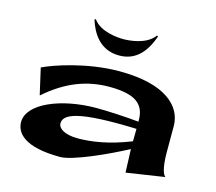

<svg xmlns="http://www.w3.org/2000/svg" viewBox="-109 -900 1188 1056"><g transform="rotate(15 484.5 -371.5)"><path d="M687 10 904 -23V-25C896 -29 877 -58 877 -159V-306C877 -414 781 -520 511 -520C329 -520 148 -458 87 -428L121 -279H123C238 -380 354 -423 480 -423C626 -423 683 -380 683 -287V-279C616 -286 505 -292 442 -292C240 -292 60 -216 60 -111C60 -48 114 20 317 20C388 20 578 -67 682 -123C683 -82 686 -36 687 10ZM271 -159C271 -211 344 -250 683 -238L682 -167C556 -117 458 -104 384 -104C303 -104 271 -134 271 -159ZM485 -696C454 -696 353 -702 311 -763L304 -759C326 -690 373 -604 484 -603C595 -602 641 -690 666 -759L659 -763C616 -702 516 -696 485 -696Z"/></g></svg>

Font: Coconat
Style: Bold
Weight: 900
Width: 8
Designer: Sara Lavazza
Foundry: Collletttivo
Version: Version 1.000;Glyphs 3.2 (3217)